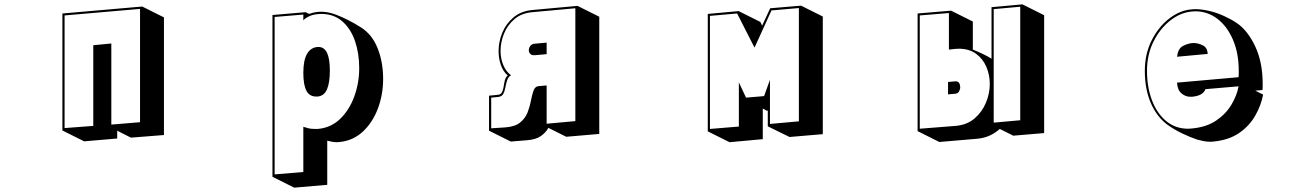

<svg xmlns="http://www.w3.org/2000/svg" viewBox="-20 -587 6040 883"><path d="M519 14V50L367 63L267 13V-525L634 -557L734 -507V34L582 46ZM277 -516V2L409 -8V-379L492 -387V-14L624 -25V-546Z M1233 226V-518L1385 -531L1402 -523Q1428 -533 1457 -533Q1474 -533 1491 -529.5Q1508 -526 1524 -520Q1551 -510 1581.5 -494.5Q1612 -479 1640 -461Q1691 -429 1716.5 -365.5Q1742 -302 1742 -224Q1742 -152 1718 -88Q1694 -24 1649 18Q1604 60 1542 66Q1538 66 1535 66.5Q1532 67 1529 67Q1516 67 1505 64.5Q1494 62 1485 60V263L1333 276ZM1375 -4Q1386 0 1398.5 3Q1411 6 1429 6H1441Q1501 1 1543.5 -39.5Q1586 -80 1609 -142.5Q1632 -205 1632 -274Q1632 -342 1612.5 -398.5Q1593 -455 1554 -489Q1515 -523 1457 -523Q1453 -523 1449 -522.5Q1445 -522 1441 -522Q1417 -520 1398.5 -510.5Q1380 -501 1375 -493V-520L1243 -509V215L1375 204ZM1434 -143Q1403 -143 1389 -170Q1375 -197 1375 -252Q1375 -311 1392.5 -340Q1410 -369 1441 -371H1445Q1497 -371 1497 -263Q1497 -207 1484 -176.5Q1471 -146 1441 -143Z M2502 1Q2490 23 2467 39Q2444 55 2403 58L2329 64L2229 14V-147L2270 -151Q2283 -152 2288.5 -162.5Q2294 -173 2296 -187.5Q2298 -202 2301.5 -216.5Q2305 -231 2315 -240Q2294 -258 2283.5 -288Q2273 -318 2273 -352Q2273 -395 2290 -436.5Q2307 -478 2341.5 -507Q2376 -536 2428 -541L2636 -560L2736 -510V29L2584 42ZM2429 -531Q2379 -527 2346.5 -499.5Q2314 -472 2298 -432.5Q2282 -393 2282 -353Q2282 -318 2294.5 -288Q2307 -258 2330 -241Q2317 -233 2312 -217Q2307 -201 2304 -184Q2301 -167 2294.5 -155Q2288 -143 2271 -141L2239 -138V3L2302 -1Q2348 -4 2372 -23.5Q2396 -43 2406.5 -70.5Q2417 -98 2422 -125Q2427 -152 2434 -171Q2441 -190 2458 -191L2494 -194V-18L2626 -30V-549ZM2436 -333Q2424 -333 2418 -340Q2412 -347 2412 -356Q2412 -367 2419 -376Q2426 -385 2439 -386L2494 -391V-338L2439 -333Z M3511 -6V-78H3506L3488 -88V53L3335 67L3235 17V-523L3377 -536L3477 -486L3485 -469L3522 -549L3664 -561L3764 -511V30L3611 43ZM3528 -539 3450 -368 3370 -525 3245 -514V6L3378 -5V-208L3411 -138L3494 -145L3521 -220V-17L3654 -29V-550Z M4578 6Q4558 24 4532.5 36Q4507 48 4475 51L4300 66L4200 16V-525L4354 -538L4454 -488V-359Q4474 -351 4498.5 -339.5Q4523 -328 4540 -317V-554L4682 -567L4782 -517V25L4640 37ZM4550 -545V-23L4672 -34V-556ZM4374 -8Q4426 -12 4461 -41.5Q4496 -71 4514 -114Q4532 -157 4532 -201Q4532 -243 4516 -280Q4500 -317 4468.5 -340Q4437 -363 4388 -363Q4384 -363 4380.5 -362.5Q4377 -362 4372 -362L4344 -359V-527L4210 -516V5ZM4340 -210 4374 -213H4375Q4386 -213 4391 -205Q4396 -197 4396 -186Q4396 -176 4390.5 -166.5Q4385 -157 4374 -156L4340 -153Z M5789 -152Q5780 -103 5753 -55.5Q5726 -8 5679 24.5Q5632 57 5561 64Q5557 64 5554 64.5Q5551 65 5547 65Q5531 65 5515.5 62Q5500 59 5486 55Q5453 44 5416.5 26.5Q5380 9 5348 -14Q5299 -51 5272 -114.5Q5245 -178 5245 -261Q5245 -339 5276.5 -401.5Q5308 -464 5357.5 -502Q5407 -540 5461 -544Q5465 -544 5468.5 -544.5Q5472 -545 5476 -545Q5493 -545 5510.5 -542.5Q5528 -540 5544 -536Q5575 -529 5609 -513.5Q5643 -498 5668 -481Q5718 -447 5752.5 -374Q5787 -301 5787 -201Q5787 -194 5787 -187Q5787 -180 5786 -173L5753 -170ZM5524 -177Q5518 -161 5502 -152.5Q5486 -144 5461 -142H5454Q5432 -142 5413.5 -157.5Q5395 -173 5393 -207L5676 -232Q5677 -240 5677 -246.5Q5677 -253 5677 -260Q5677 -343 5650 -405Q5623 -467 5578 -501Q5533 -535 5477 -535Q5473 -535 5469.5 -534.5Q5466 -534 5462 -534Q5410 -530 5362.5 -493Q5315 -456 5285 -396Q5255 -336 5255 -261Q5255 -186 5278 -125.5Q5301 -65 5343.5 -30Q5386 5 5444 5Q5448 5 5452 4.5Q5456 4 5460 4Q5528 -2 5573 -32.5Q5618 -63 5643.5 -106Q5669 -149 5676 -190ZM5393 -326Q5398 -364 5420 -375.5Q5442 -387 5464 -389H5471Q5490 -389 5511.5 -378.5Q5533 -368 5534 -339Z"/></svg>

Font: Rampart One
Style: Regular
Weight: 400
Designer: Fontworks Inc.
Foundry: Fontworks Inc.
Version: Version 1.100